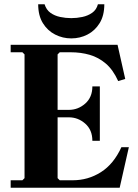

<svg xmlns="http://www.w3.org/2000/svg" viewBox="-20 -880 648 900"><path d="M549 -190H584L541 0H30V-35H85L95 -45V-625L85 -635H30V-670H531L567 -510L534 -500Q510 -553 476 -582Q442 -611 400.5 -623Q359 -635 311 -635H260L250 -625V-320L205 -365H303Q346 -365 379.5 -394.5Q413 -424 413 -475H448V-220H413Q413 -271 379.5 -300.5Q346 -330 303 -330H205L250 -375V-45L260 -35H321Q393 -35 453 -73Q513 -111 549 -190ZM439 -860H469Q469 -807 447 -771.5Q425 -736 390 -718Q355 -700 314 -700Q274 -700 238.5 -718Q203 -736 181 -771.5Q159 -807 159 -860H189Q197 -834 216.5 -820Q236 -806 262 -800.5Q288 -795 314 -795Q340 -795 366 -800.5Q392 -806 412 -820Q432 -834 439 -860Z"/></svg>

Font: Brygada 1918
Style: Regular
Weight: 400
Designer: Mateusz Machalski | Borys Kosmynka | Przemek Hoffer
Foundry: NIEPODLEGLA 2018
Version: Version 3.006